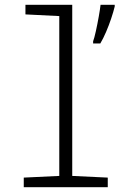

<svg xmlns="http://www.w3.org/2000/svg" viewBox="-20 -780 540 800"><path d="M368 -608Q373 -621 379.5 -650.5Q386 -680 391.5 -711Q397 -742 399 -760H458V-753Q453 -732 443.5 -703.5Q434 -675 422 -647Q410 -619 398 -599H368ZM79 0V-40L227 -47V-713L86 -720V-760H281V-47L429 -40V0Z"/></svg>

Font: Noto Sans Mono ExtraCondensed Light
Style: Regular
Weight: 300
Width: 2
Designer: Monotype Design Team
Foundry: Monotype Imaging Inc.
Version: Version 2.014; ttfautohint (v1.8.4.7-5d5b)